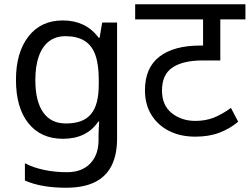

<svg xmlns="http://www.w3.org/2000/svg" viewBox="-20 -642 1173 902"><path d="M275 -546Q328 -546 370.5 -526Q413 -506 443 -465H448L460 -536H530V9Q530 85 504 136.5Q478 188 425 214Q372 240 290 240Q232 240 183.5 231.5Q135 223 97 206V125Q135 145 186 156Q237 167 295 167Q364 167 403.5 126.5Q443 86 443 16V-5Q443 -17 444 -39.5Q445 -62 446 -71H442Q414 -30 372.5 -10Q331 10 276 10Q172 10 113.5 -63Q55 -136 55 -267Q55 -395 113.5 -470.5Q172 -546 275 -546ZM287 -472Q242 -472 210.5 -448Q179 -424 162.5 -378Q146 -332 146 -266Q146 -167 182.5 -114.5Q219 -62 289 -62Q330 -62 359 -72.5Q388 -83 407 -105.5Q426 -128 435 -163Q444 -198 444 -246V-267Q444 -340 427.5 -385Q411 -430 376 -451Q341 -472 287 -472Z M1133 -551H1015V-358H932Q840 -358 790.5 -325Q741 -292 741 -217Q741 -147 787 -110.5Q833 -74 898 -74Q945 -74 983.5 -89Q1022 -104 1065 -135L1099 -70Q1059 -37 1010.5 -18.5Q962 0 897 0Q828 0 775 -26.5Q722 -53 691.5 -102Q661 -151 661 -218Q661 -323 728.5 -375.5Q796 -428 921 -428H963L934 -404V-551H615V-622H1133Z"/></svg>

Font: lhindi85
Style: Book
Weight: 400
Designer: Jelle Bosma - Monotype Design Team
Foundry: Monotype Imaging Inc.
Version: Version 2.003